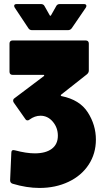

<svg xmlns="http://www.w3.org/2000/svg" viewBox="-20 -720 513 949"><path d="M284 -245Q374 -227 414 -164.5Q454 -102 454 -30Q454 39 418.5 93.5Q383 148 319 178.5Q255 209 175 209Q112 209 42 188Q30 184 30 171L36 35Q36 18 54 23Q110 38 152 38Q206 38 236 15.5Q266 -7 266 -49Q266 -89 241 -118.5Q216 -148 180 -148Q152 -148 126 -129Q122 -125 116 -125Q109 -125 105 -132L48 -213Q45 -218 45 -222Q45 -230 51 -234L197 -344Q199 -346 198.5 -348Q198 -350 195 -350H42Q35 -350 31 -354Q27 -358 27 -365V-505Q27 -512 31 -516Q35 -520 42 -520H404Q411 -520 415 -516Q419 -512 419 -505V-371Q419 -361 410 -353L282 -252Q280 -250 280.5 -248Q281 -246 284 -245ZM50 -691Q50 -700 63 -700H182Q195 -700 200 -690L226 -644Q229 -640 232 -644L258 -690Q263 -700 276 -700H394Q407 -700 407 -691Q407 -687 404 -682L335 -581Q328 -571 316 -571H138Q126 -571 120 -581L53 -682Q50 -687 50 -691Z"/></svg>

Font: Barlow Black
Style: Regular
Weight: 900
Designer: Jeremy Tribby
Foundry: Tribby Type
Version: Version 1.422